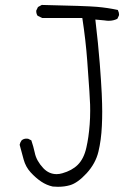

<svg xmlns="http://www.w3.org/2000/svg" viewBox="-20 -733 540 763"><path d="M210.4 9.3Q236.3 9.3 258.3 2.9Q288.6 -5.9 324.2 -44.4Q359.9 -83.5 371.1 -130.1Q382.3 -176.8 384.8 -232.4Q386.2 -260.7 386.2 -289.3Q386.2 -317.9 384.3 -361.1Q382.3 -404.3 376.5 -480.2Q370.6 -556.2 358.9 -655.3L395.5 -651.9Q403.8 -650.4 412.1 -650.4Q430.7 -650.4 446.3 -658.2L452.6 -671.4Q453.1 -672.9 453.1 -676Q453.1 -679.2 451.9 -683.8Q450.7 -688.5 448.2 -693.4Q408.2 -702.1 365.5 -705.8Q322.8 -709.5 146 -713.4L130.9 -705.1L124.5 -691.9Q124 -690.4 124 -689.5Q124 -678.2 129.4 -670.4L147.5 -661.6H307.1Q320.8 -571.8 326.7 -491Q332.5 -410.2 335.2 -370.6Q337.9 -331.1 338.1 -316.7Q338.4 -302.2 338.4 -293Q338.4 -264.6 336.4 -238.8Q332.5 -186.5 323.2 -146.5Q313.5 -102.5 289.1 -78.1Q266.1 -55.2 227.5 -44.4Q215.8 -41 205.1 -41Q174.8 -41 152.3 -64.5Q124.5 -94.2 118.2 -126Q112.8 -150.9 104.5 -175.3L91.8 -181.6Q88.4 -182.1 84.5 -182.1Q74.2 -182.1 65.9 -175.3Q60.1 -167.5 58.1 -157.7Q65.9 -127.9 74 -98.9Q82 -69.8 101.6 -48.3Q122.1 -25.9 143.6 -11.5Q165 2.9 189.5 8.3Q200.2 9.3 210.4 9.3Z"/></svg>

Font: NaikaiFont
Style: ExtraLight
Weight: 200
Version: Version 1.89